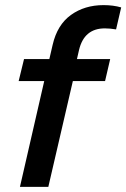

<svg xmlns="http://www.w3.org/2000/svg" viewBox="-20 -731 494 751"><path d="M289 -535 281 -500H411L391 -414H265L169 0H58L153 -414H53L74 -500H173L186 -556Q204 -634 257.5 -672.5Q311 -711 385 -711Q423 -711 454 -702L434 -616Q410 -620 390 -620Q309 -620 289 -535Z"/></svg>

Font: CBA Beacon Sans Bold
Style: Italic
Weight: 700
Italic angle: -13°
Designer: Wei Huang
Foundry: Wei Huang
Version: Version 1.002